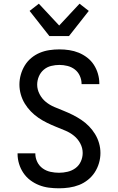

<svg xmlns="http://www.w3.org/2000/svg" viewBox="-20 -1010 640 1038"><path d="M299 8Q271 8 244 4.5Q217 1 191.5 -9Q166 -19 144 -35.5Q122 -52 106.5 -75Q91 -98 83 -124.5Q75 -151 75 -178V-181H171V-180Q171 -156 181.5 -134.5Q192 -113 211 -99.5Q230 -86 253 -81Q276 -76 299 -76Q322 -76 345.5 -81.5Q369 -87 388 -101Q407 -115 417 -137Q427 -159 427 -183Q427 -210 414 -234.5Q401 -259 380 -276Q359 -293 334 -303.5Q309 -314 284 -324Q259 -334 234.5 -346Q210 -358 188 -373Q166 -388 147 -407.5Q128 -427 114 -450Q100 -473 92.5 -499.5Q85 -526 85 -553Q85 -580 92.5 -606.5Q100 -633 114 -656Q128 -679 149 -696.5Q170 -714 195 -724.5Q220 -735 247 -739Q274 -743 301 -743Q328 -743 354.5 -739Q381 -735 405.5 -725Q430 -715 451.5 -698.5Q473 -682 487.5 -659.5Q502 -637 509.5 -611Q517 -585 517 -559V-555H421V-557Q421 -579 411.5 -600Q402 -621 384.5 -634.5Q367 -648 345 -653.5Q323 -659 301 -659Q279 -659 256.5 -653.5Q234 -648 216.5 -633Q199 -618 190 -596.5Q181 -575 181 -552Q181 -526 194 -501Q207 -476 228 -459Q249 -442 274 -431.5Q299 -421 324 -411Q349 -401 373 -389Q397 -377 419.5 -362Q442 -347 461 -327.5Q480 -308 494 -285Q508 -262 515.5 -236Q523 -210 523 -183Q523 -155 515 -128Q507 -101 492 -78Q477 -55 455 -37.5Q433 -20 407.5 -10Q382 0 354 4Q326 8 299 8ZM247 -815 140 -951 190 -990 300 -872 410 -990 460 -951 353 -815Z"/></svg>

Font: Iosevka Fixed Medium Extended
Style: Regular
Weight: 500
Width: 7
Monospace: yes
Designer: Belleve Invis
Foundry: Belleve Invis
Version: Version 24.1.1; ttfautohint (v1.8.4)